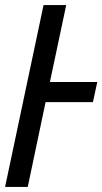

<svg xmlns="http://www.w3.org/2000/svg" viewBox="-56 -734 402 754"><path d="M-36 0 115 -714H204L140 -412H326L309 -333H123L53 0Z"/></svg>

Font: Noto Sans
Style: Italic
Weight: 400
Italic angle: -12°
Designer: Monotype Design Team
Foundry: Monotype Imaging Inc.
Version: Version 2.013; ttfautohint (v1.8.4.7-5d5b)